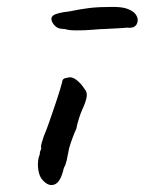

<svg xmlns="http://www.w3.org/2000/svg" viewBox="-20 -544 419 556"><path d="M104 -22Q96 -30 92.5 -44.5Q89 -59 90 -73.5Q91 -88 95 -96Q95 -104 97.5 -108.5Q100 -113 99 -117Q98 -121 101 -131Q104 -141 107 -150Q114 -166 122.5 -190.5Q131 -215 139.5 -240Q148 -265 153.5 -283.5Q159 -302 160 -306Q160 -318 176 -319Q188 -323 201.5 -312.5Q215 -302 225 -286Q233 -278 231 -264Q229 -250 218 -226Q214 -218 208.5 -200.5Q203 -183 201 -171Q197 -163 191.5 -148.5Q186 -134 182 -121Q180 -116 178 -104Q176 -92 173 -79Q170 -66 165 -58Q156 -17 138.5 -10Q121 -3 104 -22ZM201 -456Q195 -456 186 -456.5Q177 -457 167 -460Q152 -460 144.5 -465Q137 -470 133 -477Q124 -492 134.5 -499.5Q145 -507 181 -511Q215 -518 240.5 -521Q266 -524 306 -524Q330 -524 344 -520Q358 -516 369 -507Q383 -492 377 -476.5Q371 -461 348 -464Q341 -463 320.5 -462Q300 -461 282 -460Q272 -460 250 -458Q228 -456 201 -456Z"/></svg>

Font: Caveat SemiBold
Style: Regular
Weight: 600
Designer: Pablo Impallari
Foundry: Pablo Impallari
Version: Version 2.000